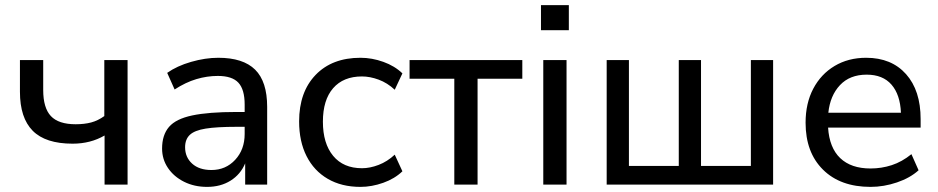

<svg xmlns="http://www.w3.org/2000/svg" viewBox="-20 -722 3667 751"><path d="M389 0V-192Q334 -160 264 -160Q158 -160 108 -210.5Q58 -261 58 -363V-487H149V-370Q149 -300 179 -268Q209 -236 276 -236Q310 -236 336.5 -243Q363 -250 388 -268V-487H479V0Z M790 9Q740 9 700 -11Q660 -31 637 -65Q614 -99 614 -141Q614 -194 641 -225.5Q668 -257 732 -270.5Q796 -284 904 -284H937V-313Q937 -372 912.5 -398.5Q888 -425 832 -425Q790 -425 748 -412.5Q706 -400 663 -372L634 -437Q672 -464 727.5 -480Q783 -496 834 -496Q931 -496 978 -449.5Q1025 -403 1025 -304V0H939V-83Q921 -40 882 -15.5Q843 9 790 9ZM807 -57Q863 -57 900 -97Q937 -137 937 -198V-226H906Q828 -226 784.5 -219Q741 -212 722.5 -194.5Q704 -177 704 -146Q704 -107 731.5 -82Q759 -57 807 -57Z M1390 9Q1316 9 1262 -22.5Q1208 -54 1179 -111.5Q1150 -169 1150 -247Q1150 -362 1214.5 -429Q1279 -496 1390 -496Q1435 -496 1479.5 -480Q1524 -464 1554 -435L1524 -371Q1495 -398 1461 -410.5Q1427 -423 1396 -423Q1323 -423 1283 -377Q1243 -331 1243 -246Q1243 -161 1283 -112.5Q1323 -64 1396 -64Q1427 -64 1461 -77Q1495 -90 1524 -117L1554 -52Q1524 -23 1479 -7Q1434 9 1390 9Z M1757 0V-414H1582V-487H2023V-414H1848V0Z M2096 -604V-702H2205V-604ZM2105 0V-487H2196V0Z M2353 0V-487H2440V-73H2635V-487H2722V-73H2917V-487H3004V0Z M3385 9Q3267 9 3199 -58.5Q3131 -126 3131 -242Q3131 -318 3161 -375Q3191 -432 3244.5 -464Q3298 -496 3368 -496Q3467 -496 3524 -432Q3581 -368 3581 -256V-223H3219Q3224 -144 3266.5 -103.5Q3309 -63 3385 -63Q3428 -63 3468 -76Q3508 -89 3545 -119L3573 -56Q3540 -26 3488.5 -8.5Q3437 9 3385 9ZM3370 -430Q3304 -430 3265.5 -389Q3227 -348 3220 -281H3504Q3501 -352 3467 -391Q3433 -430 3370 -430Z"/></svg>

Font: Nunito Sans Medium
Style: Regular
Weight: 500
Designer: Vernon Adams
Foundry: Vernon Adams
Version: Version 3.101; ttfautohint (v1.8.4.7-5d5b);gftools[0.9.27]